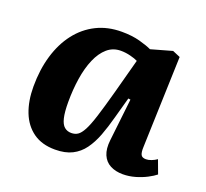

<svg xmlns="http://www.w3.org/2000/svg" viewBox="-99 -644 833 776"><g transform="rotate(20 317.5 -256.0)"><path d="M541.5 -118Q540.5 -96 545.5 -85.5Q550.5 -75 567.5 -75Q578 -75 590.5 -79.8Q603 -84.5 613.5 -92L635 -34Q623 -24 601 -12.5Q579 -1 552.8 6.5Q526.5 14 500 14Q469 14 446 2Q423 -10 412.3 -35Q401.5 -60 406 -98.5L426.5 -280L417 -281.5L392 -191Q380 -146 365.8 -108.5Q351.5 -71 331.5 -43.5Q311.5 -16 281.8 -1Q252 14 208.5 14Q152 14 114.5 -12.7Q77 -39.5 58.5 -86.7Q40 -134 40 -196Q40 -269 58 -329.5Q76 -390 110 -434Q144 -478 192 -502Q240 -526 300.5 -526Q344.5 -526 378.5 -516.8Q412.5 -507.5 431 -498.5L521.5 -524L554.5 -510ZM247.5 -71.5Q263.5 -71.5 275.3 -79.3Q287 -87 298.8 -109Q310.5 -131 324 -173.5Q337.5 -216 356.5 -285.5L397 -436Q385.5 -442 364.8 -447.2Q344 -452.5 323.5 -452.5Q289.5 -452.5 265 -431.2Q240.5 -410 224.5 -372.7Q208.5 -335.5 201 -287Q193.5 -238.5 193.5 -185Q193.5 -142 199.5 -117Q205.5 -92 217.8 -81.8Q230 -71.5 247.5 -71.5Z"/></g></svg>

Font: Literata
Style: Italic
Weight: 400
Italic angle: -2°
Designer: Latin by Veronika Burian and Jose Scaglione. Greek by Irene Vlachou. Cyrillic by Vera Evstafieva
Foundry: TypeTogether
Version: Version 3.103;gftools[0.9.29]